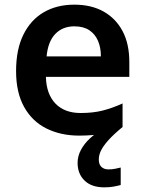

<svg xmlns="http://www.w3.org/2000/svg" viewBox="-20 -572 621 824"><path d="M404 113Q404 134 415.5 144.5Q427 155 445 155Q462 155 475.5 152Q489 149 498 147V222Q483 226 466.5 229Q450 232 427 232Q373 232 343 203Q313 174 313 127Q313 98 327.5 71Q342 44 366 22Q390 0 416 -16L506 -27Q466 6 444 31Q422 56 413 75Q404 94 404 113ZM299 -552Q372 -552 424.5 -522.5Q477 -493 506 -438.5Q535 -384 535 -306V-242H177Q179 -168 218 -127.5Q257 -87 326 -87Q379 -87 420.5 -97.5Q462 -108 506 -128V-27Q466 -8 423 1Q380 10 320 10Q241 10 179.5 -20.5Q118 -51 83.5 -113Q49 -175 49 -267Q49 -360 80.5 -423.5Q112 -487 168 -519.5Q224 -552 299 -552ZM299 -459Q249 -459 217.5 -426.5Q186 -394 180 -330H413Q413 -368 400.5 -397Q388 -426 363 -442.5Q338 -459 299 -459Z"/></svg>

Font: Noto Sans Devanagari SemiBold
Style: Regular
Weight: 600
Version: Version 2.003